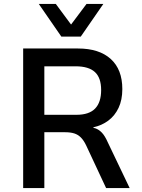

<svg xmlns="http://www.w3.org/2000/svg" viewBox="-20 -950 719 970"><path d="M97 0V-705H374Q481 -705 539.5 -652Q598 -599 598 -500Q598 -445 579 -405Q560 -365 527 -340.5Q494 -316 452 -307V-304L461 -302Q479 -296 494.5 -280Q510 -264 525 -230L635 0H516L415 -216Q403 -241 388.5 -255.5Q374 -270 355 -276Q336 -282 308 -282H204V0ZM204 -370H366Q430 -370 460.5 -401.5Q491 -433 491 -495Q491 -557 459.5 -586Q428 -615 362 -615H204ZM290 -765 176 -930H262L339 -826L417 -930H502L388 -765Z"/></svg>

Font: Nunito Sans 7pt SemiCondensed SemiBold
Style: Regular
Weight: 600
Width: 4
Designer: Vernon Adams
Foundry: Vernon Adams
Version: Version 3.101;gftools[0.9.27]